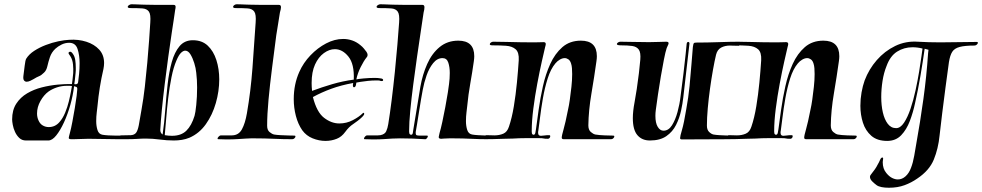

<svg xmlns="http://www.w3.org/2000/svg" viewBox="-20 -654 4614 902"><path d="M102 6Q83 6 70.5 -6Q58 -18 50.5 -34.5Q43 -51 40 -67.5Q37 -84 37 -93Q37 -137 56.5 -167Q76 -197 107.5 -215.5Q139 -234 176.5 -243.5Q214 -253 251.5 -256.5Q289 -260 318 -259Q318 -259 320.5 -278Q323 -297 324 -311Q325 -329 323 -351Q321 -373 311 -389Q309 -392 304 -399.5Q299 -407 306 -410Q307 -411 310 -411Q316 -411 323 -400Q331 -389 333.5 -372Q336 -355 336 -336Q336 -329 336 -323Q336 -317 335 -310Q334 -294 331.5 -276.5Q329 -259 329 -259Q331 -258 334 -258Q346 -258 347 -268Q349 -282 351.5 -306.5Q354 -331 354 -357Q354 -394 344.5 -423.5Q335 -453 305 -453Q286 -453 269 -444.5Q252 -436 240 -425Q222 -408 214.5 -385.5Q207 -363 202.5 -343Q198 -323 187 -313Q174 -300 163.5 -296Q153 -292 137 -282Q132 -279 122.5 -274.5Q113 -270 105 -270Q98 -270 93 -276Q88 -282 90 -298Q93 -320 96 -345.5Q99 -371 103 -378Q116 -399 140.5 -415Q165 -431 195 -442.5Q225 -454 254 -460Q283 -466 305 -467Q348 -470 385.5 -458Q423 -446 446 -421Q469 -396 469 -358Q469 -345 466 -330Q456 -287 449 -243.5Q442 -200 438 -156Q437 -146 434.5 -126Q432 -106 432 -85Q432 -62 438 -43Q444 -24 461 -21Q472 -19 489 -18Q506 -17 521.5 -17Q537 -17 545 -17H546Q551 -17 551 -13Q551 -9 546 -4.5Q541 0 535 0Q500 0 465 -1Q430 -2 395 -2Q378 -2 360.5 -1Q343 0 325 0H315Q303 0 303 -6Q303 -9 304.5 -14.5Q306 -20 308 -28Q314 -50 320 -82Q326 -114 331.5 -146.5Q337 -179 340 -203.5Q343 -228 343 -235V-237Q343 -244 338 -246Q333 -248 328 -249Q323 -206 310.5 -161.5Q298 -117 280.5 -79Q263 -41 244 -17.5Q225 6 207 6ZM209 -57Q239 -57 259 -80Q275 -98 286 -124.5Q297 -151 303.5 -178Q310 -205 313.5 -225Q317 -245 318 -250Q312 -251 306.5 -251Q301 -251 296 -251Q270 -251 247.5 -243.5Q225 -236 208 -224Q186 -208 170 -179.5Q154 -151 154 -121Q154 -103 161 -88Q168 -72 181 -64.5Q194 -57 209 -57Z M797 6Q764 6 730.5 1.5Q697 -3 665 -3Q645 -3 624.5 -1.5Q604 0 568 0H535Q532 0 532 -3Q532 -7 537.5 -12.5Q543 -18 547 -18Q579 -18 595 -19Q611 -20 619 -30Q627 -40 632 -65.5Q637 -91 645 -140Q654 -190 660.5 -247Q667 -304 672 -360Q677 -416 680.5 -465Q684 -514 686 -548Q689 -586 679.5 -599.5Q670 -613 648.5 -614.5Q627 -616 593 -616Q580 -616 580 -622Q580 -626 586 -630Q592 -634 598 -634Q604 -634 617 -633.5Q630 -633 643 -632.5Q656 -632 659 -632Q694 -631 718.5 -631Q743 -631 763 -631H796Q805 -631 805 -622Q805 -619 804.5 -615.5Q804 -612 803 -608Q801 -592 796 -560Q791 -528 787 -501Q779 -449 770.5 -386.5Q762 -324 754 -260Q746 -196 740.5 -139.5Q735 -83 733 -44Q733 -29 744 -22Q752 -77 756.5 -138.5Q761 -200 767.5 -258Q774 -316 787 -362.5Q800 -409 823.5 -437Q847 -465 886 -465Q929 -465 956 -439.5Q983 -414 996.5 -372Q1010 -330 1010 -281Q1010 -226 994 -170Q978 -114 947 -70.5Q916 -27 870 -7Q853 0 834.5 3Q816 6 797 6ZM788 -16Q831 -16 855.5 -40Q880 -64 894 -110Q898 -123 902 -161Q906 -199 906 -243Q906 -260 905 -278Q904 -296 902 -312Q900 -334 892.5 -358Q885 -382 874.5 -399Q864 -416 850 -416Q841 -416 830.5 -406Q820 -396 809 -370Q795 -338 785.5 -290.5Q776 -243 770 -191.5Q764 -140 760.5 -94Q757 -48 754 -19Q772 -16 788 -16Z M1043 1Q1036 1 1027 0.5Q1018 0 1007 0H1005Q1002 0 1002 -3Q1002 -7 1007.5 -12.5Q1013 -18 1017 -18H1069Q1101 -18 1116.5 -46.5Q1132 -75 1140 -122Q1158 -226 1166 -334Q1174 -442 1181 -548Q1184 -586 1174.5 -599.5Q1165 -613 1143.5 -614.5Q1122 -616 1087 -616Q1075 -616 1075 -622Q1075 -626 1080.5 -630Q1086 -634 1092 -634Q1098 -634 1111.5 -633.5Q1125 -633 1137.5 -632.5Q1150 -632 1153 -632Q1188 -631 1212.5 -631Q1237 -631 1257 -631H1291Q1300 -631 1300 -620Q1300 -612 1295 -595Q1291 -568 1286.5 -541.5Q1282 -515 1278 -489Q1268 -412 1258 -334Q1248 -256 1241.5 -186Q1235 -116 1235 -63Q1235 -43 1246.5 -33.5Q1258 -24 1268 -22Q1279 -20 1298.5 -19Q1318 -18 1336 -17.5Q1354 -17 1362 -17H1363Q1368 -17 1368 -13Q1368 -9 1363.5 -4.5Q1359 0 1353 0Q1310 0 1266.5 -2Q1223 -4 1179 -4Q1169 -4 1158 -4Q1147 -4 1136 -3Q1116 -2 1096 -0.5Q1076 1 1043 1Z M1509 8Q1479 8 1449 -4Q1419 -16 1400 -42Q1380 -71 1370 -109.5Q1360 -148 1360 -188Q1360 -258 1386 -316Q1405 -359 1438.5 -394Q1472 -429 1512 -450Q1552 -471 1592 -471Q1614 -471 1634.5 -464Q1655 -457 1673 -442Q1683 -434 1689.5 -426Q1696 -418 1702 -410Q1707 -402 1707 -396Q1707 -389 1702 -384Q1689 -368 1674.5 -339Q1660 -310 1654 -281Q1661 -283 1688 -285.5Q1715 -288 1740 -288Q1748 -288 1754.5 -287.5Q1761 -287 1766 -286Q1780 -285 1780 -278Q1780 -271 1767 -274Q1763 -276 1757 -276Q1751 -276 1744 -276Q1728 -276 1708.5 -274Q1689 -272 1674 -269.5Q1659 -267 1654 -266Q1654 -262 1653 -259Q1651 -244 1643 -244Q1637 -244 1638 -257Q1639 -259 1639 -264Q1583 -254 1536.5 -237Q1490 -220 1450 -198Q1468 -127 1502.5 -100.5Q1537 -74 1574 -74Q1608 -74 1637.5 -89.5Q1667 -105 1683 -121Q1686 -124 1688 -124Q1691 -124 1691 -119Q1691 -114 1682 -105Q1673 -96 1660.5 -86.5Q1648 -77 1639 -71Q1619 -58 1602 -34.5Q1585 -11 1562 -2Q1537 8 1509 8ZM1446 -227Q1491 -244 1540.5 -258.5Q1590 -273 1642 -280Q1645 -353 1617 -388Q1589 -423 1553 -423Q1527 -423 1501.5 -404.5Q1476 -386 1460 -351Q1444 -316 1444 -264Q1444 -255 1444.5 -246Q1445 -237 1446 -227Z M1731 1Q1723 1 1714 0.5Q1705 0 1694 0H1693Q1690 0 1690 -3Q1690 -7 1695 -12.5Q1700 -18 1704 -18H1740Q1748 -18 1755 -18Q1762 -18 1767 -19Q1788 -23 1794.5 -37.5Q1801 -52 1804 -71Q1812 -120 1820 -184Q1828 -248 1835 -316Q1842 -384 1847 -445Q1852 -506 1855 -548Q1858 -586 1848.5 -599.5Q1839 -613 1817.5 -614.5Q1796 -616 1762 -616Q1749 -616 1749 -622Q1749 -626 1755 -630Q1761 -634 1767 -634Q1773 -634 1786 -633.5Q1799 -633 1812 -632.5Q1825 -632 1828 -632Q1863 -631 1887.5 -631Q1912 -631 1932 -631H1965Q1974 -631 1974 -620Q1974 -615 1973 -608.5Q1972 -602 1970 -595Q1966 -568 1963 -548Q1960 -528 1956 -501Q1948 -449 1939 -385.5Q1930 -322 1921.5 -257.5Q1913 -193 1907.5 -135.5Q1902 -78 1902 -39V-36Q1902 -26 1906 -23Q1910 -20 1912 -21Q1918 -21 1919.5 -30Q1921 -39 1922 -47Q1927 -80 1936.5 -134.5Q1946 -189 1955 -247Q1965 -304 1987 -353.5Q2009 -403 2045.5 -433Q2082 -463 2133 -463Q2208 -463 2208 -390Q2208 -385 2207.5 -379Q2207 -373 2206 -366Q2199 -316 2189.5 -262.5Q2180 -209 2175 -156Q2174 -146 2171.5 -126Q2169 -106 2169 -85Q2169 -62 2175 -43.5Q2181 -25 2198 -22Q2209 -20 2226 -19Q2243 -18 2258.5 -17.5Q2274 -17 2282 -17H2283Q2288 -17 2288 -13Q2288 -9 2283 -4.5Q2278 0 2272 0Q2232 0 2192.5 -2Q2153 -4 2113 -4Q2101 -4 2089.5 -4Q2078 -4 2066 -3Q2062 -3 2058.5 -2.5Q2055 -2 2053 -2Q2041 -2 2041 -10Q2041 -13 2042.5 -17.5Q2044 -22 2045 -29Q2051 -49 2058 -81.5Q2065 -114 2072 -151Q2079 -188 2084 -220Q2086 -233 2089.5 -259Q2093 -285 2093 -311Q2093 -339 2086 -360Q2079 -381 2059 -381Q2034 -381 2015 -357.5Q1996 -334 1984 -299.5Q1972 -265 1966 -232Q1963 -217 1958 -187.5Q1953 -158 1948 -125.5Q1943 -93 1939 -69Q1935 -45 1934 -40Q1933 -37 1933 -34Q1933 -31 1933 -29Q1933 -20 1938 -18.5Q1943 -17 1952 -17H1986Q1990 -17 1990 -14Q1990 -10 1985.5 -4.5Q1981 1 1977 0Q1947 -2 1917.5 -3Q1888 -4 1859 -4Q1850 -4 1841 -3.5Q1832 -3 1823 -3Q1804 -2 1784 -0.5Q1764 1 1731 1Z M2254 0Q2252 0 2252 -3Q2252 -7 2256 -13Q2260 -19 2264 -19Q2275 -19 2285.5 -18.5Q2296 -18 2303 -18Q2326 -18 2344.5 -26Q2363 -34 2371 -59Q2385 -100 2394 -154.5Q2403 -209 2408.5 -266Q2414 -323 2417 -371Q2419 -408 2402.5 -422.5Q2386 -437 2357 -439Q2328 -441 2294 -441Q2281 -441 2281 -446Q2281 -451 2286.5 -454.5Q2292 -458 2297 -458L2360 -457Q2394 -456 2428 -455.5Q2462 -455 2490 -455Q2503 -455 2514 -455.5Q2525 -456 2533 -456H2534Q2544 -456 2544 -447Q2544 -444 2543 -440.5Q2542 -437 2541 -433Q2536 -412 2525.5 -365.5Q2515 -319 2504 -260.5Q2493 -202 2485.5 -143.5Q2478 -85 2478 -39V-36Q2478 -26 2481.5 -23Q2485 -20 2487 -21Q2493 -21 2495 -30Q2497 -39 2498 -47Q2503 -85 2510.5 -138.5Q2518 -192 2530.5 -248.5Q2543 -305 2565 -353.5Q2587 -402 2622 -432.5Q2657 -463 2709 -463Q2784 -463 2784 -390Q2784 -385 2783.5 -379Q2783 -373 2782 -366Q2772 -294 2758.5 -214.5Q2745 -135 2744 -65Q2744 -44 2755.5 -34Q2767 -24 2777 -22Q2794 -19 2821 -18Q2848 -17 2860 -17H2861Q2866 -17 2866 -13Q2866 -9 2861.5 -4.5Q2857 0 2851 0H2629Q2619 0 2619 -7Q2619 -17 2627.5 -46Q2636 -75 2649 -141Q2653 -158 2657 -186Q2661 -214 2664.5 -246Q2668 -278 2668 -306Q2668 -321 2667 -333.5Q2666 -346 2663 -355Q2659 -369 2650.5 -375Q2642 -381 2633 -381Q2622 -381 2610 -374Q2598 -367 2589 -356Q2567 -330 2553 -285.5Q2539 -241 2530.5 -192Q2522 -143 2517 -101.5Q2512 -60 2509 -40Q2508 -37 2508 -34.5Q2508 -32 2508 -30Q2508 -16 2521 -16Q2528 -16 2537.5 -17.5Q2547 -19 2558 -19H2560Q2565 -19 2565 -14Q2565 -10 2562 -6Q2559 -2 2554 -2Q2538 -2 2533.5 -3.5Q2529 -5 2512 -5Q2480 -5 2450 -5Q2420 -5 2389 -3Q2373 -3 2347.5 -2Q2322 -1 2296.5 -0.5Q2271 0 2254 0Z M3033 6Q2996 6 2974.5 -19Q2953 -44 2953 -99Q2953 -115 2955 -133.5Q2957 -152 2961 -173Q2966 -199 2971.5 -236Q2977 -273 2981.5 -310Q2986 -347 2988 -373Q2991 -407 2981 -421Q2971 -435 2950 -438Q2929 -441 2897 -441Q2878 -441 2878 -447Q2878 -451 2883.5 -454.5Q2889 -458 2894 -458L2956 -457Q2976 -457 2994.5 -456.5Q3013 -456 3029 -456Q3054 -456 3074 -457Q3094 -458 3110 -458Q3121 -458 3121 -451Q3121 -447 3117.5 -440.5Q3114 -434 3112 -428Q3106 -410 3099 -374Q3092 -338 3084.5 -294.5Q3077 -251 3071 -209.5Q3065 -168 3061 -138Q3060 -131 3059.5 -124Q3059 -117 3059 -110Q3059 -76 3070 -58Q3081 -40 3097 -40Q3121 -40 3137 -65.5Q3153 -91 3163 -128Q3173 -165 3177 -200Q3185 -258 3191 -310Q3197 -362 3201 -399Q3205 -436 3206 -449Q3208 -457 3213 -457Q3219 -457 3219 -449L3190 -196Q3187 -168 3179.5 -133.5Q3172 -99 3156 -67Q3140 -35 3110.5 -14.5Q3081 6 3033 6ZM3184 1Q3175 1 3175 -5Q3175 -14 3184 -44Q3193 -74 3204 -141Q3214 -195 3219.5 -250Q3225 -305 3228.5 -353Q3232 -401 3235 -433Q3237 -448 3239.5 -451Q3242 -454 3252 -454Q3301 -454 3357.5 -456Q3414 -458 3454 -458Q3461 -458 3461 -452Q3461 -448 3456.5 -443Q3452 -438 3447 -439Q3433 -439 3423.5 -439.5Q3414 -440 3409 -440Q3386 -440 3368 -430.5Q3350 -421 3344 -397Q3337 -368 3329.5 -326Q3322 -284 3315.5 -237Q3309 -190 3305 -145Q3301 -100 3301 -64Q3301 -44 3311.5 -34Q3322 -24 3332 -22Q3343 -20 3360 -19Q3377 -18 3392.5 -17.5Q3408 -17 3416 -17H3417Q3422 -17 3422 -13Q3422 -9 3417 -4.5Q3412 0 3406 0Q3349 0 3296 0.5Q3243 1 3184 1Z M3393 0Q3391 0 3391 -3Q3391 -7 3395 -13Q3399 -19 3403 -19Q3414 -19 3424.5 -18.5Q3435 -18 3442 -18Q3465 -18 3483.5 -26Q3502 -34 3510 -59Q3524 -100 3533 -154.5Q3542 -209 3547.5 -266Q3553 -323 3556 -371Q3558 -408 3541.5 -422.5Q3525 -437 3496 -439Q3467 -441 3433 -441Q3420 -441 3420 -446Q3420 -451 3425.5 -454.5Q3431 -458 3436 -458L3499 -457Q3533 -456 3567 -455.5Q3601 -455 3629 -455Q3642 -455 3653 -455.5Q3664 -456 3672 -456H3673Q3683 -456 3683 -447Q3683 -444 3682 -440.5Q3681 -437 3680 -433Q3675 -412 3664.5 -365.5Q3654 -319 3643 -260.5Q3632 -202 3624.5 -143.5Q3617 -85 3617 -39V-36Q3617 -26 3620.5 -23Q3624 -20 3626 -21Q3632 -21 3634 -30Q3636 -39 3637 -47Q3642 -85 3649.5 -138.5Q3657 -192 3669.5 -248.5Q3682 -305 3704 -353.5Q3726 -402 3761 -432.5Q3796 -463 3848 -463Q3923 -463 3923 -390Q3923 -385 3922.5 -379Q3922 -373 3921 -366Q3911 -294 3897.5 -214.5Q3884 -135 3883 -65Q3883 -44 3894.5 -34Q3906 -24 3916 -22Q3933 -19 3960 -18Q3987 -17 3999 -17H4000Q4005 -17 4005 -13Q4005 -9 4000.5 -4.5Q3996 0 3990 0H3768Q3758 0 3758 -7Q3758 -17 3766.5 -46Q3775 -75 3788 -141Q3792 -158 3796 -186Q3800 -214 3803.5 -246Q3807 -278 3807 -306Q3807 -321 3806 -333.5Q3805 -346 3802 -355Q3798 -369 3789.5 -375Q3781 -381 3772 -381Q3761 -381 3749 -374Q3737 -367 3728 -356Q3706 -330 3692 -285.5Q3678 -241 3669.5 -192Q3661 -143 3656 -101.5Q3651 -60 3648 -40Q3647 -37 3647 -34.5Q3647 -32 3647 -30Q3647 -16 3660 -16Q3667 -16 3676.5 -17.5Q3686 -19 3697 -19H3699Q3704 -19 3704 -14Q3704 -10 3701 -6Q3698 -2 3693 -2Q3677 -2 3672.5 -3.5Q3668 -5 3651 -5Q3619 -5 3589 -5Q3559 -5 3528 -3Q3512 -3 3486.5 -2Q3461 -1 3435.5 -0.5Q3410 0 3393 0Z M4156 228Q4137 228 4121.5 225Q4106 222 4097 215Q4090 210 4078.5 199Q4067 188 4067 177Q4067 172 4070 168Q4083 151 4090 141.5Q4097 132 4105 116Q4109 110 4114 98Q4119 86 4125 86Q4129 86 4129 91Q4129 93 4128 98Q4127 103 4127 108Q4127 139 4144 159Q4157 175 4171 182Q4185 189 4198 189Q4218 189 4234.5 174Q4251 159 4260 134Q4269 111 4275 77.5Q4281 44 4284 25Q4303 -80 4318 -188.5Q4333 -297 4340 -403Q4341 -408 4341 -412Q4341 -416 4342 -420L4324 -425Q4315 -361 4304 -296.5Q4293 -232 4279 -170Q4270 -127 4254.5 -86Q4239 -45 4213.5 -18.5Q4188 8 4148 8Q4101 8 4073.5 -16Q4046 -40 4034 -77.5Q4022 -115 4022 -157Q4022 -189 4027.5 -220Q4033 -251 4042 -276Q4062 -329 4099 -371.5Q4136 -414 4185.5 -438Q4235 -462 4292 -458Q4343 -455 4397 -455Q4441 -455 4484.5 -456Q4528 -457 4569 -457Q4574 -457 4574 -453Q4574 -449 4569 -444.5Q4564 -440 4558 -440Q4513 -440 4488.5 -433.5Q4464 -427 4453.5 -410.5Q4443 -394 4438 -362Q4430 -306 4422 -244Q4414 -182 4406.5 -123Q4399 -64 4394 -17Q4388 44 4367 95.5Q4346 147 4289 185Q4262 204 4229.5 216Q4197 228 4156 228ZM4190 -52Q4210 -52 4227 -77.5Q4244 -103 4257.5 -143Q4271 -183 4281 -229Q4291 -275 4298 -317.5Q4305 -360 4309 -390Q4313 -420 4314 -426Q4290 -432 4267 -432Q4227 -432 4194.5 -411.5Q4162 -391 4145 -344Q4132 -312 4126 -273.5Q4120 -235 4120 -198Q4120 -159 4127.5 -126Q4135 -93 4150.5 -72.5Q4166 -52 4190 -52Z"/></svg>

Font: Tapestry
Style: Regular
Weight: 400
Designer: Robert E. Leuschke
Foundry: Robert E. Leuschke
Version: Version 1.010; ttfautohint (v1.8.4.7-5d5b)